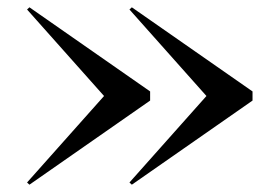

<svg xmlns="http://www.w3.org/2000/svg" viewBox="-20 -650 734 525"><path d="M340.5 -145 334 -151 544.5 -387.5 334 -624 340.5 -630 670.5 -400V-375ZM60.5 -145 54 -151 264.5 -387.5 54 -624 60.5 -630 390.5 -400V-375Z"/></svg>

Font: Bodoni Moda 18pt
Style: Regular
Weight: 400
Designer: Owen Earl
Foundry: indestructible type
Version: Version 2.005